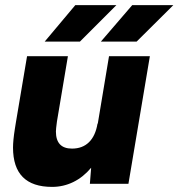

<svg xmlns="http://www.w3.org/2000/svg" viewBox="-20 -720 699 752"><path d="M337 -63Q306 -26 267 -7Q228 12 184 12Q31 12 31 -142Q31 -169 38 -214L42 -239L86 -500H246L203 -244Q199 -214 199 -205Q199 -138 262 -138Q303 -138 328.5 -163Q354 -188 362 -236H363L407 -500H567L483 0H332ZM498 -700H659L515 -557H375ZM275 -700H436L293 -557H155Z"/></svg>

Font: Oak Sans ExtraBold
Style: Italic
Weight: 800
Italic angle: -9.49998°
Foundry: Erik Kennedy, Walven
Version: Version 1.000